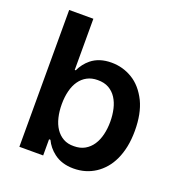

<svg xmlns="http://www.w3.org/2000/svg" viewBox="-133 -838 895 959"><g transform="rotate(20 315.0 -358.5)"><path d="M361.9 9.6Q299 9.6 257.1 -22.7Q223 -48.7 205.6 -85.9H198.2V0H71.7V-727.3H200.3V-455.3H205.6Q223.4 -493.3 254.3 -518.5Q296.2 -552.6 361.5 -552.6Q421.9 -552.6 473 -521.7Q524.1 -491.1 556.8 -425.4Q586.6 -362.9 586.6 -272Q586.6 -225.9 578.7 -187.1Q570.7 -148.4 556.3 -117.4Q541.9 -86.3 521.7 -62.9Q501.4 -39.4 476.9 -23.4Q426.1 9.6 361.9 9.6ZM326 -95.9Q359.4 -95.9 383.7 -109.7Q408 -123.6 424 -147.5Q440 -171.5 447.8 -203.8Q455.6 -236.2 455.6 -272.7Q455.6 -307.9 448.3 -339.7Q441.1 -371.4 425.4 -395.6Q409.8 -419.7 385.3 -433.6Q360.8 -447.4 326 -447.1Q294.4 -447.1 270.4 -434.3Q246.4 -421.5 230.3 -398.6Q214.1 -375.7 206 -343.6Q197.8 -311.4 197.8 -272.7Q197.8 -235.1 205.6 -202.6Q213.4 -170.1 229.4 -146.1Q245.4 -122.2 269.4 -108.7Q293.3 -95.2 326 -95.9Z"/></g></svg>

Font: Linik Sans SemiBold
Style: Regular
Weight: 600
Designer: Fonts by Rasmus Andersson / Changes by Cristiano Sobral with parts from Marc Monis
Foundry: rsms
Version: Version 3.020; ttfautohint (v1.6)